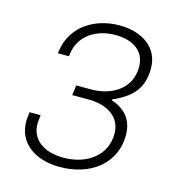

<svg xmlns="http://www.w3.org/2000/svg" viewBox="-105 -788 826 890"><g transform="rotate(15 307.5 -343.0)"><path d="M112 -181 114 -199H61L59 -182C57 -172 57 -163 57 -153C57 -53 140 10 261 10C406 10 520 -73 520 -212C520 -288 476 -332 415 -351V-355C489 -389 552 -431 552 -540C552 -641 469 -696 360 -696C241 -696 136 -629 119 -511L117 -497H170L172 -511C184 -599 262 -648 353 -648C434 -648 497 -612 497 -533C497 -426 405 -375 310 -375H238L231 -327H308C396 -327 467 -288 467 -204C467 -97 375 -36 267 -36C172 -36 110 -81 110 -158C110 -165 111 -173 112 -181Z"/></g></svg>

Font: Chivo Light
Style: Italic
Weight: 300
Italic angle: -8°
Designer: Hector Gatti
Foundry: Omnibus-Type
Version: Version 1.003;PS 001.003;hotconv 1.0.70;makeotf.lib2.5.58329